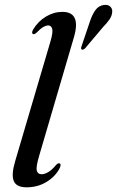

<svg xmlns="http://www.w3.org/2000/svg" viewBox="-20 -771 488 800"><path d="M287.5 -614 143.5 -123Q129.5 -76 133.2 -60.5Q137 -45 153 -45Q166 -45 181.2 -54Q196.5 -63 213.5 -83.5Q221.5 -92 227.5 -90.5Q236.5 -87.5 229 -71Q211.5 -36 174.2 -13.2Q137 9.5 91 9.5Q48 9.5 37.2 -17.2Q26.5 -44 43.5 -100.5L190 -597.5Q201.5 -636.5 197.5 -650.8Q193.5 -665 181 -665Q172 -665 160.8 -658.8Q149.5 -652.5 133.5 -636Q123.5 -626.5 117.5 -629Q110 -633 118 -648Q138.5 -682 171.2 -701.8Q204 -721.5 240 -721.5Q319.5 -721.5 287.5 -614ZM355 -682.5Q365 -712 378 -729.5Q391 -747 411.5 -750Q429.5 -753 439.2 -743.8Q449 -734.5 447.5 -721Q446.5 -705 436.2 -690Q426 -675 410.5 -659.5L334.5 -569.5Q327 -562.5 320.5 -564.5Q316 -567 319.5 -577.5Z"/></svg>

Font: Fraunces 72pt S000
Style: Italic
Weight: 400
Italic angle: -16°
Version: Version 1.000; ttfautohint (v1.8.3)